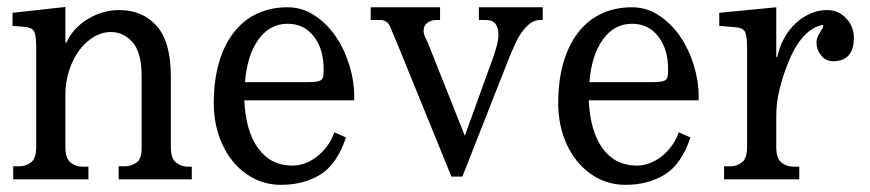

<svg xmlns="http://www.w3.org/2000/svg" viewBox="-20 -510 2473 546"><path d="M166 -388.7H168.9Q187.5 -430.7 230 -456.1Q272.5 -481.4 319.3 -481.4Q384.8 -481.4 425.3 -436.5Q465.8 -391.6 465.8 -292V-91.8Q465.8 -59.6 480.5 -47.9Q495.1 -36.1 513.7 -36.1H525.4V0H317.4V-37.1H335.9Q352.5 -37.1 367.7 -47.4Q382.8 -57.6 382.8 -88.9V-293Q382.8 -361.3 356.9 -390.1Q331.1 -418.9 295.9 -418.9Q269.5 -418.9 245.6 -404.3Q221.7 -389.6 204.1 -365.2Q186.5 -340.8 176.3 -308.6Q166 -276.4 166 -242.2V-91.8Q166 -59.6 180.7 -47.9Q195.3 -36.1 212.9 -36.1H231.4V0H17.6V-37.1H35.2Q53.7 -37.1 68.4 -48.3Q83 -59.6 83 -91.8V-374Q83 -402.3 78.6 -417Q74.2 -431.6 49.8 -433.6L15.6 -436.5V-473.6L166 -490.2Z M963.9 -119.1Q938.5 -43 891.1 -13.7Q843.8 15.6 779.3 15.6Q737.3 15.6 702.1 -2.4Q667 -20.5 641.6 -51.8Q616.2 -83 602.1 -125.5Q587.9 -168 587.9 -216.8Q587.9 -279.3 602.1 -329.6Q616.2 -379.9 643.1 -415.5Q669.9 -451.2 709 -470.2Q748 -489.3 797.9 -489.3Q839.8 -489.3 875 -465.8Q910.2 -442.4 935.1 -405.8Q960 -369.1 973.6 -324.2Q987.3 -279.3 987.3 -237.3V-224.6H674.8Q678.7 -136.7 714.4 -87.9Q750 -39.1 811.5 -39.1Q829.1 -39.1 846.7 -45.4Q864.3 -51.8 880.4 -64Q896.5 -76.2 909.7 -93.8Q922.9 -111.3 930.7 -133.8ZM900.4 -313.5Q900.4 -370.1 872.6 -406.2Q844.7 -442.4 797.9 -442.4Q747.1 -442.4 714.8 -397.5Q682.6 -352.5 676.8 -276.4H852.5Q870.1 -276.4 879.9 -277.8Q889.6 -279.3 894 -283.2Q898.4 -287.1 899.4 -294.4Q900.4 -301.8 900.4 -313.5Z M1034.2 -489.3H1231.4V-453.1H1218.8Q1207 -453.1 1195.8 -445.3Q1184.6 -437.5 1184.6 -422.9Q1184.6 -414.1 1189 -404.3Q1193.4 -394.5 1197.3 -386.7L1301.8 -124L1382.8 -347.7Q1397.5 -389.6 1397.5 -411.1Q1397.5 -430.7 1389.2 -441.9Q1380.9 -453.1 1362.3 -453.1H1341.8V-489.3H1523.4V-453.1H1515.6Q1500 -453.1 1486.8 -442.9Q1473.6 -432.6 1462.9 -417Q1452.1 -401.4 1443.8 -382.8Q1435.5 -364.3 1428.7 -347.7L1294.9 -7.8H1263.7L1109.4 -386.7Q1097.7 -415 1089.4 -434.1Q1081.1 -453.1 1061.5 -453.1H1034.2Z M1943.4 -119.1Q1918 -43 1870.6 -13.7Q1823.2 15.6 1758.8 15.6Q1716.8 15.6 1681.6 -2.4Q1646.5 -20.5 1621.1 -51.8Q1595.7 -83 1581.5 -125.5Q1567.4 -168 1567.4 -216.8Q1567.4 -279.3 1581.5 -329.6Q1595.7 -379.9 1622.6 -415.5Q1649.4 -451.2 1688.5 -470.2Q1727.5 -489.3 1777.3 -489.3Q1819.3 -489.3 1854.5 -465.8Q1889.6 -442.4 1914.6 -405.8Q1939.5 -369.1 1953.1 -324.2Q1966.8 -279.3 1966.8 -237.3V-224.6H1654.3Q1658.2 -136.7 1693.8 -87.9Q1729.5 -39.1 1791 -39.1Q1808.6 -39.1 1826.2 -45.4Q1843.8 -51.8 1859.9 -64Q1876 -76.2 1889.2 -93.8Q1902.3 -111.3 1910.2 -133.8ZM1879.9 -313.5Q1879.9 -370.1 1852.1 -406.2Q1824.2 -442.4 1777.3 -442.4Q1726.6 -442.4 1694.3 -397.5Q1662.1 -352.5 1656.2 -276.4H1832Q1849.6 -276.4 1859.4 -277.8Q1869.1 -279.3 1873.5 -283.2Q1877.9 -287.1 1878.9 -294.4Q1879.9 -301.8 1879.9 -313.5Z M2349.6 -335.9Q2328.1 -335.9 2314.9 -352.5Q2301.8 -369.1 2301.8 -390.6Q2301.8 -401.4 2313.5 -420.9Q2319.3 -428.7 2320.3 -433.1Q2321.3 -437.5 2321.3 -439.5Q2259.8 -428.7 2220.7 -330.1Q2205.1 -291 2196.3 -253.9Q2187.5 -216.8 2187.5 -180.7V-91.8Q2187.5 -59.6 2202.1 -47.9Q2216.8 -36.1 2235.4 -36.1H2252.9V0H2039.1V-37.1H2057.6Q2075.2 -37.1 2089.8 -48.3Q2104.5 -59.6 2104.5 -91.8V-373Q2104.5 -401.4 2100.1 -416Q2095.7 -430.7 2071.3 -432.6L2025.4 -436.5V-473.6L2187.5 -489.3V-347.7H2190.4Q2196.3 -376 2209.5 -400.4Q2222.7 -424.8 2241.7 -442.9Q2260.7 -460.9 2284.2 -471.2Q2307.6 -481.4 2332 -481.4Q2364.3 -481.4 2386.2 -458Q2408.2 -434.6 2408.2 -402.3Q2408.2 -369.1 2393.1 -352.5Q2377.9 -335.9 2349.6 -335.9Z"/></svg>

Font: Uchen
Style: Regular
Weight: 400
Designer: Christopher J. Fynn
Foundry: Christopher J. Fynn for DDC
Version: Version 1.000 preliminary